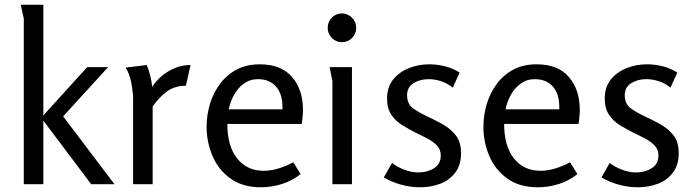

<svg xmlns="http://www.w3.org/2000/svg" viewBox="-20 -782 2952 815"><path d="M164 -762V-292L350 -497H439L248 -288L466 0H367L164 -270V0H81V-703L68 -762Z M603 -506Q621 -462 626 -413Q652 -454 696 -480Q740 -506 789 -506L769 -418Q721 -418 687.5 -393Q654 -368 628 -330V0H545V-360Q545 -389 537.5 -429.5Q530 -470 513 -495Z M1083 -509Q1173 -509 1219.5 -455.5Q1266 -402 1266 -315Q1266 -301 1264.5 -286.5Q1263 -272 1261 -256H945Q945 -161 987 -109Q1029 -57 1099 -57Q1156 -57 1225 -93L1256 -43Q1221 -15 1177 -1Q1133 13 1088 13Q1010 13 958.5 -24Q907 -61 882 -120Q857 -179 857 -243Q857 -293 871 -340Q885 -387 913.5 -425.5Q942 -464 984 -486.5Q1026 -509 1083 -509ZM1075 -446Q1041 -446 1015 -427Q989 -408 973 -378.5Q957 -349 951 -318H1179Q1181 -380 1153 -413Q1125 -446 1075 -446Z M1492 -664Q1492 -639 1474.5 -621Q1457 -603 1431 -603Q1406 -603 1388.5 -621Q1371 -639 1371 -664Q1371 -689 1388.5 -707Q1406 -725 1431 -725Q1456 -725 1474 -707Q1492 -689 1492 -664ZM1474 -497V0H1391V-438L1379 -497Z M1802 -509Q1836 -509 1869.5 -500.5Q1903 -492 1931 -474L1902 -410Q1880 -428 1853 -437Q1826 -446 1800 -446Q1763 -446 1735.5 -429Q1708 -412 1708 -378Q1708 -341 1732.5 -323Q1757 -305 1791 -289Q1824 -274 1857.5 -255.5Q1891 -237 1914 -208.5Q1937 -180 1937 -132Q1937 -82 1912.5 -49.5Q1888 -17 1848.5 -2Q1809 13 1763 13Q1723 13 1683 2Q1643 -9 1609 -29L1644 -90Q1668 -72 1698 -61Q1728 -50 1756 -50Q1794 -50 1822.5 -68Q1851 -86 1851 -122Q1851 -147 1835.5 -163.5Q1820 -180 1796 -193Q1772 -206 1746 -218Q1716 -233 1687.5 -250.5Q1659 -268 1641 -295Q1623 -322 1623 -364Q1623 -412 1648.5 -444Q1674 -476 1715 -492.5Q1756 -509 1802 -509Z M2258 -509Q2348 -509 2394.5 -455.5Q2441 -402 2441 -315Q2441 -301 2439.5 -286.5Q2438 -272 2436 -256H2120Q2120 -161 2162 -109Q2204 -57 2274 -57Q2331 -57 2400 -93L2431 -43Q2396 -15 2352 -1Q2308 13 2263 13Q2185 13 2133.5 -24Q2082 -61 2057 -120Q2032 -179 2032 -243Q2032 -293 2046 -340Q2060 -387 2088.5 -425.5Q2117 -464 2159 -486.5Q2201 -509 2258 -509ZM2250 -446Q2216 -446 2190 -427Q2164 -408 2148 -378.5Q2132 -349 2126 -318H2354Q2356 -380 2328 -413Q2300 -446 2250 -446Z M2726 -509Q2760 -509 2793.5 -500.5Q2827 -492 2855 -474L2826 -410Q2804 -428 2777 -437Q2750 -446 2724 -446Q2687 -446 2659.5 -429Q2632 -412 2632 -378Q2632 -341 2656.5 -323Q2681 -305 2715 -289Q2748 -274 2781.5 -255.5Q2815 -237 2838 -208.5Q2861 -180 2861 -132Q2861 -82 2836.5 -49.5Q2812 -17 2772.5 -2Q2733 13 2687 13Q2647 13 2607 2Q2567 -9 2533 -29L2568 -90Q2592 -72 2622 -61Q2652 -50 2680 -50Q2718 -50 2746.5 -68Q2775 -86 2775 -122Q2775 -147 2759.5 -163.5Q2744 -180 2720 -193Q2696 -206 2670 -218Q2640 -233 2611.5 -250.5Q2583 -268 2565 -295Q2547 -322 2547 -364Q2547 -412 2572.5 -444Q2598 -476 2639 -492.5Q2680 -509 2726 -509Z"/></svg>

Font: Rosario Light
Style: Regular
Weight: 300
Designer: Hector Gatti
Foundry: Omnibus Type
Version: Version 1.101; ttfautohint (v1.8.1.43-b0c9)